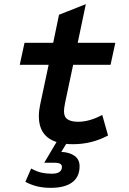

<svg xmlns="http://www.w3.org/2000/svg" viewBox="-20 -682 620 924"><path d="M331 12Q167 12 167 -123Q167 -149 173 -177L214 -370H75L98 -476H236L264 -611L393 -662L354 -476H535L512 -370H332L293 -186Q290 -172 289 -162Q288 -152 288 -146Q288 -119 305.5 -107.5Q323 -96 356 -96Q411 -96 472 -129L500 -30Q422 12 331 12ZM224 222Q187 222 157.5 214.5Q128 207 102 193L130 129Q157 144 180.5 149Q204 154 229 154Q278 154 278 121Q278 101 242 101H193L253 0H305L275 49Q316 51 339.5 68.5Q363 86 363 118Q363 169 327.5 195.5Q292 222 224 222Z"/></svg>

Font: Sometype Mono
Style: Bold Italic
Weight: 700
Italic angle: -12°
Monospace: yes
Designer: Ryoichi Tsunekawa
Foundry: Dharma Type
Version: Version 1.000; ttfautohint (v1.8.3)